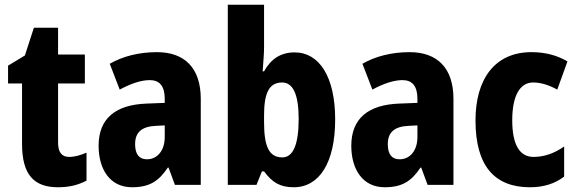

<svg xmlns="http://www.w3.org/2000/svg" viewBox="-20 -780 2437 810"><path d="M272 -118C240 -118 225 -138 225 -179V-428H338V-550H225V-663H123L85 -546L14 -503V-428H73V-173C73 -43 123 10 225 10C273 10 311 0 345 -18V-136C319 -125 295 -118 272 -118Z M642 -560C565 -560 497 -542 443 -511L485 -402C533 -428 576 -442 612 -442C653 -442 675 -417 675 -363V-346L598 -343C467 -338 396 -280 396 -165C396 -67 443 10 537 10C611 10 650 -16 688 -73H691L718 0H827V-363C827 -493 759 -560 642 -560ZM636 -249 675 -251V-202C675 -144 643 -108 600 -108C568 -108 550 -128 550 -172C550 -220 576 -246 636 -249Z M1094 -581V-760H941V0H1062L1085 -57H1094C1128 -11 1161 10 1219 10C1328 10 1394 -95 1394 -276C1394 -456 1327 -559 1223 -559C1165 -559 1123 -532 1094 -479H1088C1091 -519 1094 -554 1094 -581ZM1170 -432C1217 -432 1240 -380 1240 -278C1240 -169 1216 -116 1171 -116C1115 -116 1094 -162 1094 -265V-293C1094 -385 1114 -432 1170 -432Z M1708 -560C1631 -560 1563 -542 1509 -511L1551 -402C1599 -428 1642 -442 1678 -442C1719 -442 1741 -417 1741 -363V-346L1664 -343C1533 -338 1462 -280 1462 -165C1462 -67 1509 10 1603 10C1677 10 1716 -16 1754 -73H1757L1784 0H1893V-363C1893 -493 1825 -560 1708 -560ZM1702 -249 1741 -251V-202C1741 -144 1709 -108 1666 -108C1634 -108 1616 -128 1616 -172C1616 -220 1642 -246 1702 -249Z M2216 10C2273 10 2321 -5 2360 -35V-162C2319 -133 2275 -118 2231 -118C2173 -118 2141 -168 2141 -273C2141 -377 2174 -432 2229 -432C2263 -432 2296 -421 2331 -402L2374 -521C2331 -546 2282 -560 2222 -560C2068 -560 1986 -447 1986 -272C1986 -78 2068 10 2216 10Z"/></svg>

Font: Noto Sans Khmer Condensed ExtraBold
Style: Regular
Weight: 800
Width: 3
Designer: Danh Hong and the Monotype Design Team
Foundry: Monotype Imaging Inc.
Version: Version 2.004